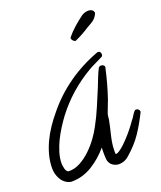

<svg xmlns="http://www.w3.org/2000/svg" viewBox="-132 -749 730 872"><g transform="rotate(-20 233.0 -313.0)"><path d="M465.8 -152.3Q440.4 -100.6 413.1 -60.1Q385.7 -19.5 341.8 18.6Q320.3 38.1 293 38.1Q278.3 38.1 265.1 29.8Q252 21.5 247.1 6.8Q245.1 2 244.6 -6.8Q244.1 -15.6 243.7 -25.4Q243.2 -35.2 243.7 -44.4Q244.1 -53.7 244.1 -59.6Q210 -18.6 163.6 10.3Q117.2 39.1 61.5 39.1Q58.6 39.1 53.2 37.1Q47.9 35.2 44.9 34.2Q22.5 23.4 11.2 0Q0 -23.4 0 -46.9Q0 -79.1 8.3 -110.8Q16.6 -142.6 30.8 -172.4Q44.9 -202.1 63.5 -229.5Q82 -256.8 102.5 -281.2Q155.3 -346.7 223.6 -395Q292 -443.4 372.1 -472.7Q373 -473.6 376 -473.6Q382.8 -473.6 386.2 -468.8Q389.6 -463.9 389.6 -458Q389.6 -449.2 382.8 -446.3Q366.2 -437.5 350.1 -430.2Q334 -422.9 318.4 -414.1Q210 -351.6 135.7 -253.9Q121.1 -234.4 105.5 -210Q89.8 -185.5 77.1 -159.7Q64.5 -133.8 56.2 -106.4Q47.9 -79.1 47.9 -53.7Q47.9 -49.8 48.8 -42.5Q49.8 -35.2 51.8 -27.8Q53.7 -20.5 58.1 -15.1Q62.5 -9.8 68.4 -9.8Q96.7 -9.8 123.5 -24.4Q150.4 -39.1 173.8 -61.5Q197.3 -84 215.8 -109.4Q234.4 -134.8 246.1 -157.2Q268.6 -198.2 286.1 -239.7Q303.7 -281.2 321.3 -323.2Q328.1 -340.8 337.4 -364.3Q346.7 -387.7 355.5 -404.3Q359.4 -411.1 368.2 -411.1Q375 -411.1 379.9 -407.2Q384.8 -403.3 384.8 -396.5L383.8 -394.5Q376 -359.4 366.2 -323.7Q356.4 -288.1 344.7 -253.9Q339.8 -240.2 333 -223.6Q326.2 -207 322.3 -195.3Q320.3 -188.5 319.8 -181.6Q319.3 -174.8 318.4 -168Q315.4 -152.3 312 -137.2Q308.6 -122.1 304.7 -106.4Q299.8 -86.9 296.4 -66.9Q293 -46.9 293 -26.4Q293 -21.5 293 -17.6Q293 -13.7 293.9 -9.8Q300.8 -9.8 310.1 -15.6Q319.3 -21.5 329.1 -29.8Q338.9 -38.1 347.2 -46.9Q355.5 -55.7 360.4 -60.5Q389.6 -91.8 416 -129.9Q422.9 -137.7 428.2 -147Q433.6 -156.2 440.4 -164.1Q443.4 -168.9 449.2 -168.9Q456.1 -168.9 460.9 -164.1Q465.8 -159.2 465.8 -152.3ZM424.8 -644.5Q416 -623 398.4 -611.3Q391.6 -606.4 384.8 -603Q377.9 -599.6 370.1 -594.7Q337.9 -573.2 298.8 -555.7Q293 -555.7 287.1 -562Q281.2 -568.4 281.2 -574.2Q281.2 -575.2 281.7 -576.2Q282.2 -577.1 282.2 -578.1Q299.8 -599.6 321.3 -618.7Q342.8 -637.7 365.2 -654.3Q380.9 -665 399.4 -665Q409.2 -665 416.5 -660.2Q423.8 -655.3 424.8 -644.5Z"/></g></svg>

Font: Calligraffiti
Style: Regular
Weight: 400
Designer: Dathan Boardman
Foundry: Open Window
Version: Version 1.000